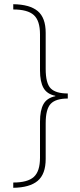

<svg xmlns="http://www.w3.org/2000/svg" viewBox="-20 -734 382 912"><path d="M43 133Q111 133 140.5 106.5Q170 80 170 15V-156Q170 -210 186.5 -239.5Q203 -269 243 -277V-279Q203 -287 186.5 -316.5Q170 -346 170 -399V-571Q170 -636 140.5 -662.5Q111 -689 43 -689V-714Q121 -713 159 -681.5Q197 -650 197 -578V-407Q197 -338 221 -314Q245 -290 302 -290V-266Q245 -266 221 -241Q197 -216 197 -148V21Q197 93 159 125Q121 157 43 158Z"/></svg>

Font: Noto Sans Thai Looped UI Narrow Thin
Style: Regular
Weight: 100
Width: 4
Designer: Cadson Demak Team
Foundry: Cadson Demak Co., Ltd.
Version: Version 1.000; ttfautohint (v1.8.4.7-5d5b)